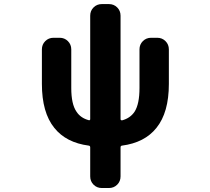

<svg xmlns="http://www.w3.org/2000/svg" viewBox="-20 -735 1040 951"><path d="M484.4 196.3Q460 196.3 443.4 179.7Q426.8 163.1 426.8 138.7V-4.9Q426.8 -12.7 419.9 -13.7Q307.6 -28.3 249 -101.6Q187.5 -177.7 187.5 -319.3V-490.2Q187.5 -514.6 204.1 -531.2Q220.7 -547.9 245.1 -547.9H275.4Q299.8 -547.9 316.4 -531.2Q333 -514.6 333 -490.2V-298.8Q333 -219.7 358.4 -182.6Q378.9 -150.4 419.9 -139.6Q421.9 -138.7 424.3 -140.1Q426.8 -141.6 426.8 -144.5V-657.2Q426.8 -681.6 443.4 -698.2Q460 -714.8 484.4 -714.8H519.5Q543.9 -714.8 560.5 -698.2Q577.1 -681.6 577.1 -657.2V-144.5Q577.1 -141.6 579.6 -140.1Q582 -138.7 584 -138.7Q625 -149.4 646.5 -181.6Q670.9 -219.7 670.9 -298.8V-490.2Q670.9 -514.6 687.5 -531.2Q704.1 -547.9 728.5 -547.9H758.8Q783.2 -547.9 799.8 -531.2Q816.4 -514.6 816.4 -490.2V-319.3Q816.4 -177.7 754.9 -101.6Q696.3 -28.3 584 -13.7Q577.1 -12.7 577.1 -4.9V138.7Q577.1 163.1 560.5 179.7Q543.9 196.3 519.5 196.3Z"/></svg>

Font: Rounded Mgen+ 1mn bold
Style: Bold
Weight: 700
Designer: [Source Han Sans]
Ryoko NISHIZUKA  (kana & ideographs); Paul D. Hunt (Latin, Greek & Cyrillic); Wenlong ZHANG  (bopomofo
Version: Version 1.059.20150602